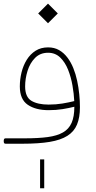

<svg xmlns="http://www.w3.org/2000/svg" viewBox="-30 -780 519 1042"><path d="M177.2 -707 230.5 -653.8 283.7 -707 230.5 -760.3ZM373 -231.4Q344.2 -224.1 309.3 -218.3Q274.4 -212.4 233.9 -212.4Q174.8 -212.4 140.6 -232.9Q106.4 -253.4 106.4 -311Q106.4 -353.5 119.6 -395.8Q132.8 -438 160.4 -465.8Q188 -493.7 231 -493.7Q270 -493.7 296.6 -468Q323.2 -442.4 339.4 -401.9Q355.5 -361.3 363.3 -316.2Q371.1 -271 373 -231.4ZM0 -29.3Q-5.9 -29.3 -7.8 -25.1Q-9.8 -21 -9.8 -14.6Q-9.8 -8.3 -8.1 -4.2Q-6.3 0 0 0H92.3Q180.2 0 240 -10Q299.8 -20 335.9 -43Q372.1 -65.9 387.9 -104Q403.8 -142.1 403.8 -198.2Q403.8 -231.9 400.1 -268.6Q396.5 -305.2 388.7 -341.8Q380.9 -378.4 367.7 -410.9Q354.5 -443.4 335.2 -468.5Q315.9 -493.7 290.3 -508.3Q264.6 -522.9 231 -522.9Q191.9 -522.9 163.1 -504.6Q134.3 -486.3 115.2 -455.6Q96.2 -424.8 86.9 -387.2Q77.6 -349.6 77.6 -311Q77.6 -240.7 120.6 -211.4Q163.6 -182.1 233.9 -182.1Q274.4 -182.1 309.3 -187.7Q344.2 -193.4 373.5 -200.7Q373.5 -147 358.6 -113.3Q343.8 -79.6 311.8 -61.3Q279.8 -43 228.8 -36.1Q177.7 -29.3 106 -29.3ZM187.5 85V241.7H210V85Z"/></svg>

Font: Estedad-FD-VF Thin
Style: Regular
Weight: 100
Designer: Amin Abedi
Version: Version 5.0